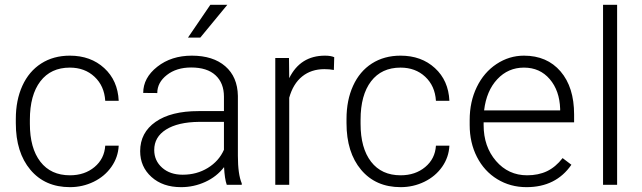

<svg xmlns="http://www.w3.org/2000/svg" viewBox="-20 -770 2674 800"><path d="M271.5 -39.6Q332.5 -39.6 373.8 -74Q415 -108.4 418.5 -163.1H474.6Q472.2 -114.7 444.3 -75Q416.5 -35.2 370.4 -12.7Q324.2 9.8 271.5 9.8Q167.5 9.8 106.7 -62.5Q45.9 -134.8 45.9 -256.8V-274.4Q45.9 -352.5 73.2 -412.6Q100.6 -472.7 151.6 -505.4Q202.6 -538.1 271 -538.1Q357.9 -538.1 414.3 -486.3Q470.7 -434.6 474.6 -350.1H418.5Q414.6 -412.1 373.8 -450.2Q333 -488.3 271 -488.3Q191.9 -488.3 148.2 -431.2Q104.5 -374 104.5 -271V-253.9Q104.5 -152.8 148.2 -96.2Q191.9 -39.6 271.5 -39.6Z M564 0ZM924.8 0Q916 -24.9 913.6 -73.7Q882.8 -33.7 835.2 -12Q787.6 9.8 734.4 9.8Q658.2 9.8 611.1 -32.7Q564 -75.2 564 -140.1Q564 -217.3 628.2 -262.2Q692.4 -307.1 807.1 -307.1H913.1V-367.2Q913.1 -423.8 878.2 -456.3Q843.3 -488.8 776.4 -488.8Q715.3 -488.8 675.3 -457.5Q635.3 -426.3 635.3 -382.3L576.7 -382.8Q576.7 -445.8 635.3 -491.9Q693.8 -538.1 779.3 -538.1Q867.7 -538.1 918.7 -493.9Q969.7 -449.7 971.2 -370.6V-120.6Q971.2 -43.9 987.3 -5.9V0ZM741.2 -42Q799.8 -42 845.9 -70.3Q892.1 -98.6 913.1 -146V-262.2H808.6Q721.2 -261.2 671.9 -230.2Q622.6 -199.2 622.6 -145Q622.6 -100.6 655.5 -71.3Q688.5 -42 741.2 -42ZM856.4 -750H927.2L814.5 -613.3H763.2Z M1371.1 -478.5Q1352.5 -481.9 1331.5 -481.9Q1276.9 -481.9 1239 -451.4Q1201.2 -420.9 1185.1 -362.8V0H1127V-528.3H1184.1L1185.1 -444.3Q1231.4 -538.1 1334 -538.1Q1358.4 -538.1 1372.6 -531.7Z M1649.4 -39.6Q1710.4 -39.6 1751.7 -74Q1793 -108.4 1796.4 -163.1H1852.5Q1850.1 -114.7 1822.3 -75Q1794.4 -35.2 1748.3 -12.7Q1702.1 9.8 1649.4 9.8Q1545.4 9.8 1484.6 -62.5Q1423.8 -134.8 1423.8 -256.8V-274.4Q1423.8 -352.5 1451.2 -412.6Q1478.5 -472.7 1529.5 -505.4Q1580.6 -538.1 1648.9 -538.1Q1735.8 -538.1 1792.2 -486.3Q1848.6 -434.6 1852.5 -350.1H1796.4Q1792.5 -412.1 1751.7 -450.2Q1710.9 -488.3 1648.9 -488.3Q1569.8 -488.3 1526.1 -431.2Q1482.4 -374 1482.4 -271V-253.9Q1482.4 -152.8 1526.1 -96.2Q1569.8 -39.6 1649.4 -39.6Z M2173.8 9.8Q2106.4 9.8 2052 -23.4Q1997.6 -56.6 1967.3 -116Q1937 -175.3 1937 -249V-270Q1937 -346.2 1966.6 -407.2Q1996.1 -468.3 2048.8 -503.2Q2101.6 -538.1 2163.1 -538.1Q2259.3 -538.1 2315.7 -472.4Q2372.1 -406.7 2372.1 -293V-260.3H1995.1V-249Q1995.1 -159.2 2046.6 -99.4Q2098.1 -39.6 2176.3 -39.6Q2223.1 -39.6 2259 -56.6Q2294.9 -73.7 2324.2 -111.3L2360.8 -83.5Q2296.4 9.8 2173.8 9.8ZM2163.1 -488.3Q2097.2 -488.3 2052 -439.9Q2006.8 -391.6 1997.1 -310.1H2314V-316.4Q2311.5 -392.6 2270.5 -440.4Q2229.5 -488.3 2163.1 -488.3Z M2551.3 0H2492.7V-750H2551.3Z"/></svg>

Font: Roboto Light
Style: Regular
Weight: 300
Designer: Google
Version: Version 2.134; 2016; ttfautohint (v1.6)